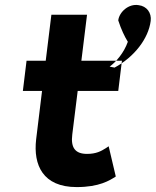

<svg xmlns="http://www.w3.org/2000/svg" viewBox="-20 -738 634 781"><path d="M500 -568C487 -589 473 -618 461 -655C465 -689 503 -724 544 -717C577 -713 597 -686 593 -653C584 -581 526 -506 446 -463C439 -464 433 -466 426 -467C453 -487 484 -523 500 -568ZM451 -20 422 -143 410 -135C391 -123 371 -112 334 -112C287 -112 267 -136 274 -191L296 -368H461L476 -491H311L334 -678H189L166 -491H88L73 -368H151L127 -171C115 -67 154 23 292 23C384 23 426 -4 451 -20Z"/></svg>

Font: Bluebird
Style: SfBdExtObl
Weight: 700
Designer: Jasper
Foundry: Cannot Into Space Fonts
Version: Version 0.98